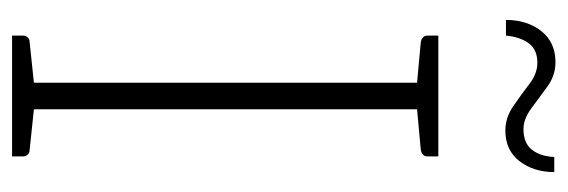

<svg xmlns="http://www.w3.org/2000/svg" viewBox="-331 -609 940 318"><g transform="rotate(90 139.0 -450.0)"><path d="M117 0V-706H161V0ZM39 0V-18Q39 -23 42 -26Q45 -29 49 -29L125 -37L130 0ZM148 0 153 -37 229 -29Q233 -29 236 -26Q239 -23 239 -18V0ZM130 -706 125 -670 49 -677Q45 -678 42 -680.5Q39 -683 39 -688V-706ZM239 -706V-688Q239 -683 236 -680.5Q233 -678 229 -677L153 -670L148 -706ZM194 -847Q217 -847 228 -861Q239 -875 240 -898H265Q265 -864 247 -840.5Q229 -817 196 -817Q175 -817 156 -830Q137 -843 119.5 -856.5Q102 -870 84 -870Q62 -870 51.5 -855.5Q41 -841 39 -818H13Q13 -853 31.5 -876.5Q50 -900 83 -900Q105 -900 123.5 -886.5Q142 -873 159.5 -860Q177 -847 194 -847Z"/></g></svg>

Font: Aleo ExtraLight
Style: Regular
Weight: 250
Designer: Alessio Laiso
Foundry: Alessio Laiso
Version: Version 2.001;gftools[0.9.29]